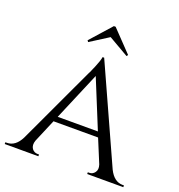

<svg xmlns="http://www.w3.org/2000/svg" viewBox="-145 -907 954 1024"><g transform="rotate(20 331.5 -395.0)"><path d="M221 -671 227 -663 331 -729 445 -663 451 -671 337 -790H327ZM583 -68Q612 -10 660 -10H668V0H463V-10H471Q490 -10 502 -26Q515 -43 506 -70L451 -203H198L143 -73Q133 -45 146 -26Q158 -10 178 -10H186V0H-5V-10H3Q52 -10 81 -68L288 -511L290 -514L292 -518L294 -523Q297 -530 300 -537L307 -553Q315 -572 320 -587Q326 -605 327 -614H336ZM439 -233 327 -507 211 -233Z"/></g></svg>

Font: Cinzel(RUS BY LYAJKA)
Style: Regular
Weight: 400
Designer: Natanael Gama
Version: Version 1.001;PS 001.001;hotconv 1.0.56;makeotf.lib2.0.21325